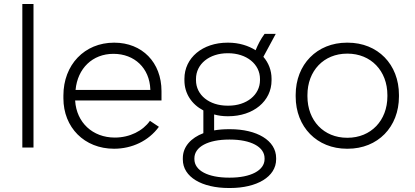

<svg xmlns="http://www.w3.org/2000/svg" viewBox="-20 -740 2080 963"><path d="M92 0H148V-720H92Z M552 6C642 6 725 -33 777 -104L732 -134C697 -84 631 -50 556 -50C444 -50 364 -126 357 -234V-236H790V-283C790 -427 693 -526 553 -526H552C404 -526 298 -415 298 -261V-247C298 -101 403 6 552 6ZM359 -289C369 -397 444 -470 549 -470C655 -470 730 -398 734 -292V-289Z M905 -337C905 -271 941 -217 1000 -186V-72C939 -49 897 -5 897 53V60C897 148 993 203 1128 203H1134C1268 203 1365 147 1365 59V53C1365 -36 1268 -92 1134 -92H1128C1102 -92 1076 -90 1054 -86V-166C1075 -160 1097 -157 1121 -157H1125C1250 -157 1342 -232 1342 -337V-345C1342 -387 1327 -425 1301 -455L1363 -570H1307C1287 -543 1274 -517 1262 -488C1226 -511 1178 -526 1125 -526H1121C996 -526 905 -450 905 -345ZM963 -344C963 -419 1030 -473 1122 -473H1124C1217 -473 1284 -418 1284 -344V-338C1284 -264 1217 -210 1126 -210H1121C1030 -210 963 -263 963 -338ZM955 54C955 -4 1025 -40 1129 -40H1133C1237 -40 1307 -4 1307 54V58C1307 115 1237 151 1133 151H1129C1024 151 955 116 955 58Z M1720 6H1724C1875 6 1981 -103 1981 -256V-264C1981 -417 1875 -526 1724 -526H1720C1570 -526 1463 -417 1463 -264V-256C1463 -103 1570 6 1720 6ZM1721 -49C1604 -49 1522 -135 1522 -257V-263C1522 -385 1604 -471 1721 -471H1723C1840 -471 1923 -385 1923 -263V-257C1923 -135 1840 -49 1723 -49Z"/></svg>

Font: Fixel Display Light
Style: Regular
Weight: 300
Designer: AlfaBravo + MacPaw
Foundry: Kyrylo Tkachov, Marchela Mozhyna, Serhii Makarenko, Maria Weinstein, Zakhar Kryvoshyya
Version: Version 1.211